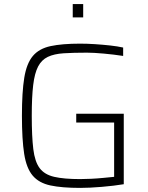

<svg xmlns="http://www.w3.org/2000/svg" viewBox="-20 -909 721 937"><path d="M371 8Q282 8 226 -4Q170 -16 139.5 -52Q109 -88 98 -158Q87 -228 87 -344Q87 -460 98.5 -530Q110 -600 140.5 -636Q171 -672 227 -684Q283 -696 371 -696Q405 -696 443.5 -693.5Q482 -691 518 -687Q554 -683 581 -677V-636Q536 -643 486 -647.5Q436 -652 404 -652Q338 -652 291 -649Q244 -646 213.5 -631.5Q183 -617 166 -584.5Q149 -552 142 -494Q135 -436 135 -344Q135 -243 142.5 -181.5Q150 -120 173.5 -88.5Q197 -57 244.5 -46Q292 -35 371 -35Q394 -35 425 -36.5Q456 -38 486 -41Q516 -44 537 -46V-311H352V-354H584V-10Q536 -2 476 3Q416 8 371 8ZM335 -824V-889H386V-824Z"/></svg>

Font: Saira ExtraLight
Style: Regular
Weight: 200
Designer: Hector Gatti with collaboration of the Omnibus-Type team
Foundry: Omnibus-Type
Version: Version 1.100; ttfautohint (v1.8.3)